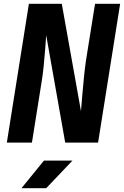

<svg xmlns="http://www.w3.org/2000/svg" viewBox="-20 -750 652 1010"><path d="M16 0 132 -730H305L406 -165Q409 -202 413 -250.5Q417 -299 422 -347.5Q427 -396 432 -430L480 -730H612L496 0H323L223 -565Q221 -533 217.5 -489Q214 -445 209.5 -400Q205 -355 199 -320L148 0ZM93 240 211 95H361L223 240Z"/></svg>

Font: JetBrains Mono ExtraBold
Style: Italic
Weight: 800
Italic angle: -9°
Monospace: yes
Designer: Philipp Nurullin, Konstantin Bulenkov
Foundry: JetBrains
Version: Version 2.305; ttfautohint (v1.8.4.7-5d5b)